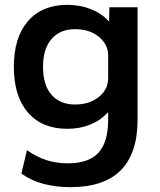

<svg xmlns="http://www.w3.org/2000/svg" viewBox="-20 -550 660 790"><path d="M270 220Q208 220 157 206Q106 192 68 164L91 68Q131 96 171.5 109Q212 122 260 122Q345 122 385 78.5Q425 35 425 -57V-87H423Q393 -54 350.5 -37Q308 -20 257 -20Q153 -20 95 -87Q37 -154 37 -275Q37 -396 95 -463Q153 -530 257 -530Q309 -530 353.5 -512.5Q398 -495 427 -463H429L430 -520H546V-57Q546 81 477 150.5Q408 220 270 220ZM289 -120Q329 -120 359 -134Q389 -148 407 -172Q425 -196 425 -228V-322Q425 -353 407 -377.5Q389 -402 359 -416Q329 -430 289 -430Q227 -430 192 -389.5Q157 -349 157 -275Q157 -200 192 -160Q227 -120 289 -120Z"/></svg>

Font: M PLUS 2 Thin SemiBold
Style: Regular
Weight: 600
Version: Version 1.001